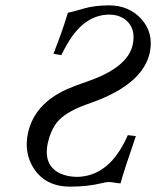

<svg xmlns="http://www.w3.org/2000/svg" viewBox="-20 -678 578 710"><path d="M231 -630.9Q243.7 -632.8 293.9 -647.5Q330.1 -657.7 382.8 -658.2Q457.5 -658.2 503.9 -606.4Q548.3 -555.7 534.2 -484.9Q509.8 -369.1 327.6 -301.8Q314.5 -296.9 297.9 -291Q219.7 -262.7 189.5 -224.1Q166.5 -193.4 156.7 -148.9Q139.2 -65.9 203.6 -36.1Q230 -24.4 264.2 -23.9Q386.2 -25.4 452.6 -178.2L482.4 -174.8Q437 -43 425.8 0Q417.5 0 405.3 -2.4Q390.6 -4.9 380.9 -4.9Q373 -4.9 355.5 -0.5Q303.7 12.2 239.3 12.2Q147 12.2 103 -58.1Q68.8 -113.8 83 -184.1Q106 -293 226.6 -347.7Q255.9 -360.8 300.8 -376Q451.7 -427.2 470.7 -512.2Q483.9 -574.7 442.4 -606.4Q418.5 -623.5 384.8 -624Q292.5 -624 230 -517.6Q219.7 -500 206.5 -474.1L177.7 -479Q212.4 -567.4 231 -630.9Z"/></svg>

Font: Linux Biolinum Slanted O
Style: Slanted
Weight: 400
Designer: Philipp H. Poll
Foundry: Philipp H. Poll
Version: Version 1.0.4